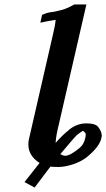

<svg xmlns="http://www.w3.org/2000/svg" viewBox="-20 -718 472 853"><path d="M321.8 -118.2Q309.1 -106.4 248 -33.2Q260.7 -25.9 269 -25.9Q292.5 -25.9 335 -62Q352.5 -76.2 358.9 -105Q360.8 -111.8 360.8 -120.1Q360.8 -125 359.9 -126Q351.6 -136.2 348.1 -136.2Q344.7 -136.2 321.8 -118.2ZM204.1 22 133.8 115.2 88.9 90.8 155.8 5.9Q106 -25.9 106 -76.2Q106 -92.3 108.9 -101.1L215.8 -566.9Q226.1 -611.3 226.1 -620.1Q225.1 -626 229 -629.9Q195.3 -625.5 159.2 -617.2L167 -651.9Q188 -661.1 200.2 -663.1Q223.1 -665 257.8 -674.8Q277.8 -680.2 310.1 -698.2H363.8L240.2 -160.2Q228.5 -114.3 227.1 -83Q257.3 -118.2 287.1 -141.1H286.1Q321.8 -169.9 363.8 -169.9Q405.3 -169.9 417 -152.8Q432.1 -133.8 432.1 -113.8Q432.1 -111.8 430.2 -104Q422.4 -66.9 367.2 -21Q339.8 0.5 303.7 12.2Q267.6 23.9 238.8 23.9Q213.9 23.9 204.1 22Z"/></svg>

Font: Linux Libertine G
Style: Semibold Italic
Weight: 600
Italic angle: -11.5°
Designer: Philipp H. Poll
Foundry: Philipp H. Poll
Version: Version 5.1.1